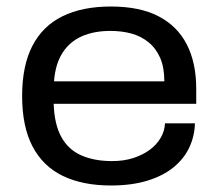

<svg xmlns="http://www.w3.org/2000/svg" viewBox="-20 -558 671 590"><path d="M321 12Q234 12 173 -17.5Q112 -47 80 -108Q48 -169 48 -263Q48 -356 79.5 -417Q111 -478 172 -508Q233 -538 321 -538Q409 -538 467 -508Q525 -478 554 -421.5Q583 -365 583 -285V-239H145Q147 -176 168.5 -137Q190 -98 230 -80.5Q270 -63 324 -63Q361 -63 390 -72.5Q419 -82 440 -97.5Q461 -113 473.5 -134Q486 -155 487 -179H579Q578 -140 562 -105.5Q546 -71 514 -44.5Q482 -18 433.5 -3Q385 12 321 12ZM146 -308H485Q485 -351 472 -380.5Q459 -410 436 -428.5Q413 -447 383.5 -455Q354 -463 319 -463Q269 -463 231.5 -446.5Q194 -430 172 -395.5Q150 -361 146 -308Z"/></svg>

Font: Archivo SemiExpanded
Style: Regular
Weight: 400
Width: 6
Designer: Hector Gatti
Foundry: Omnibus-Type
Version: Version 2.001